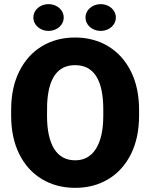

<svg xmlns="http://www.w3.org/2000/svg" viewBox="-20 -903 730 933"><path d="M215.8 -882.8Q235.8 -882.8 252.7 -874.3Q269.5 -865.7 279.5 -850.8Q289.6 -835.9 289.6 -817.9Q289.6 -799.8 279.5 -784.9Q269.5 -770 252.7 -761.5Q235.8 -752.9 215.8 -752.9Q195.8 -752.9 179 -761.5Q162.1 -770 152.1 -784.9Q142.1 -799.8 142.1 -817.9Q142.1 -835.9 152.1 -850.8Q162.1 -865.7 179 -874.3Q195.8 -882.8 215.8 -882.8ZM469.2 -882.8Q489.3 -882.8 506.1 -874.3Q522.9 -865.7 533 -850.8Q543 -835.9 543 -817.9Q543 -799.8 533 -784.9Q522.9 -770 506.1 -761.5Q489.3 -752.9 469.2 -752.9Q449.7 -752.9 432.6 -761.5Q415.5 -770 405.5 -784.9Q395.5 -799.8 395.5 -817.9Q395.5 -835.9 405.5 -850.8Q415.5 -865.7 432.6 -874.3Q449.7 -882.8 469.2 -882.8ZM655.8 -340.8Q655.8 -233.9 616.5 -154.5Q577.1 -75.2 506.8 -32.7Q436.5 9.8 345.7 9.8Q254.4 9.8 183.6 -32.7Q112.8 -75.2 73.5 -154.5Q34.2 -233.9 34.2 -340.8V-369.6Q34.2 -476.6 73.5 -555.9Q112.8 -635.3 183.1 -678Q253.4 -720.7 344.7 -720.7Q435.5 -720.7 506.1 -678Q576.7 -635.3 616.2 -555.9Q655.8 -476.6 655.8 -369.6ZM481.9 -370.6Q481.9 -586.4 344.7 -586.4Q217.3 -586.4 209 -396L208.5 -340.8Q208.5 -235.4 243.2 -179.7Q277.8 -124 345.7 -124Q410.6 -124 446 -179.7Q481.4 -235.4 481.9 -337.9Z"/></svg>

Font: Mardoto Black
Style: Regular
Weight: 900
Designer: Christian Robertson, Vahan Hovhannisyan
Foundry: Google
Version: Version 1.000